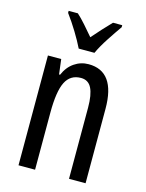

<svg xmlns="http://www.w3.org/2000/svg" viewBox="-116 -836 688 907"><g transform="rotate(15 228.0 -383.0)"><path d="M262 -547Q393 -547 393 -364V0H312V-348Q312 -411 296 -443Q280 -475 244 -475Q192 -475 169 -429Q146 -383 146 -279V0H65V-537H130L139 -464H144Q161 -504 192.5 -525.5Q224 -547 262 -547ZM197 -606Q181 -639 156 -680Q131 -721 105 -756V-766H150Q169 -749 191.5 -723.5Q214 -698 236 -672Q262 -702 279.5 -721Q297 -740 322 -766H367V-756Q345 -725 317.5 -683Q290 -641 274 -606Z"/></g></svg>

Font: Noto Sans Khmer UI ExtraCondensed
Style: Regular
Weight: 400
Width: 2
Designer: Danh Hong and the Monotype Design Team
Foundry: Monotype Imaging Inc.
Version: Version 2.002; ttfautohint (v1.8.4.7-5d5b)